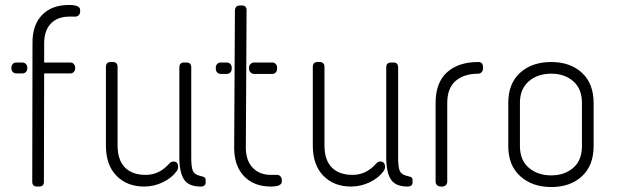

<svg xmlns="http://www.w3.org/2000/svg" viewBox="-20 -752 2503 774"><path d="M158 -500H264Q272 -500 277.5 -494Q283 -488 283 -480V-476Q283 -468 277.5 -462Q272 -456 264 -456H158L157 -19Q157 0 138 0H130Q110 0 110 -19L111 -577Q110 -651 149.5 -691.5Q189 -732 258 -732Q303 -732 303 -712V-704Q303 -697 297.5 -691Q292 -685 284 -685H259Q212 -685 185 -657Q158 -629 158 -576ZM46 -500H70Q79 -500 84.5 -494Q90 -488 90 -480V-476Q90 -468 84.5 -462Q79 -456 70 -456H46Q37 -456 31.5 -462Q26 -468 26 -476V-480Q26 -488 31.5 -494Q37 -500 46 -500Z M426 -502H434Q454 -502 454 -482V-166Q454 -107 483.5 -77Q513 -47 567 -47Q621 -47 660 -90Q669 -101 679 -101Q698 -101 698 -79Q698 -70 693 -63Q673 -35 637 -17.5Q601 0 561 0Q492 0 449.5 -43.5Q407 -87 407 -165V-482Q407 -502 426 -502ZM722 -500H732Q751 -500 751 -480V-117Q751 -78 757.5 -63.5Q764 -49 783 -44L794 -41Q809 -38 809 -28V-17Q809 0 789 0Q740 0 721.5 -29Q703 -58 703 -118V-480Q703 -500 722 -500Z M947 -730H955Q974 -730 974 -711L971 -154Q972 -103 999.5 -75Q1027 -47 1072 -47H1097Q1105 -47 1110.5 -41Q1116 -35 1116 -28V-20Q1116 0 1071 0Q1005 0 965 -40.5Q925 -81 924 -153L927 -711Q929 -730 947 -730ZM870 -500H894Q903 -500 908.5 -494Q914 -488 914 -480V-474Q914 -466 908.5 -460Q903 -454 894 -454H870Q861 -454 855.5 -460Q850 -466 850 -474V-480Q850 -488 855.5 -494Q861 -500 870 -500ZM1004 -500H1078Q1086 -500 1091.5 -494Q1097 -488 1097 -480V-474Q1097 -466 1091.5 -460Q1086 -454 1078 -454H1004Q996 -454 990 -460Q984 -466 984 -474V-480Q984 -488 990 -494Q996 -500 1004 -500Z M1260 -502H1268Q1288 -502 1288 -482V-166Q1288 -107 1317.5 -77Q1347 -47 1401 -47Q1455 -47 1494 -90Q1503 -101 1513 -101Q1532 -101 1532 -79Q1532 -70 1527 -63Q1507 -35 1471 -17.5Q1435 0 1395 0Q1326 0 1283.5 -43.5Q1241 -87 1241 -165V-482Q1241 -502 1260 -502ZM1556 -500H1566Q1585 -500 1585 -480V-117Q1585 -78 1591.5 -63.5Q1598 -49 1617 -44L1628 -41Q1643 -38 1643 -28V-17Q1643 0 1623 0Q1574 0 1555.5 -29Q1537 -58 1537 -118V-480Q1537 -500 1556 -500Z M1908 -502Q1927 -502 1927 -482V-475Q1927 -467 1921.5 -461Q1916 -455 1908 -455Q1851 -455 1817 -426Q1783 -397 1783 -337V-20Q1783 -11 1777 -5.5Q1771 0 1763 0H1756Q1748 0 1742 -5.5Q1736 -11 1736 -20V-337Q1736 -419 1782 -460.5Q1828 -502 1908 -502Z M2373 -337V-163Q2373 -85 2326 -41.5Q2279 2 2202.5 2Q2126 2 2077.5 -41.5Q2029 -85 2029 -163V-337Q2029 -416 2077 -459Q2125 -502 2202 -502Q2279 -502 2326 -458.5Q2373 -415 2373 -337ZM2076 -337V-163Q2076 -106 2112 -75.5Q2148 -45 2202 -45Q2256 -45 2291 -75.5Q2326 -106 2326 -163V-337Q2326 -394 2291 -424.5Q2256 -455 2202 -455Q2148 -455 2112 -424.5Q2076 -394 2076 -337Z"/></svg>

Font: Text Me One
Style: Regular
Weight: 400
Designer: Julia Petretta
Foundry: Julia Petretta
Version: Version 1.003